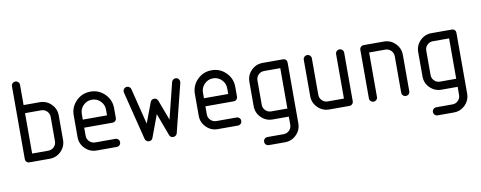

<svg xmlns="http://www.w3.org/2000/svg" viewBox="-64 -894 3453 1377"><g transform="rotate(-10 1662.0 -205.5)"><path d="M88.2 0Q74.7 0 66.8 -8.2Q58.8 -16.5 58.8 -29.4V-558.8Q58.8 -571.2 67.4 -579.7Q75.9 -588.2 88.2 -588.2Q100.6 -588.2 109.1 -579.7Q117.6 -571.2 117.6 -558.8V-411.8H235.3Q284.1 -411.8 318.5 -377.4Q352.9 -342.9 352.9 -294.1V-117.6Q352.9 -68.8 318.5 -34.4Q284.1 0 235.3 0ZM117.6 -58.8H235.3Q260 -58.8 277.1 -75.9Q294.1 -92.9 294.1 -117.6V-294.1Q294.1 -318.8 277.1 -335.9Q260 -352.9 235.3 -352.9H117.6Z M752.9 -276.5V-205.9Q752.9 -193.5 744.4 -185Q735.9 -176.5 723.5 -176.5H517.6V-117.6Q517.6 -93.5 535 -76.2Q552.4 -58.8 576.5 -58.8H723.5Q735.9 -58.8 744.4 -50.3Q752.9 -41.8 752.9 -29.4Q752.9 -17.1 744.4 -8.5Q735.9 0 723.5 0H576.5Q528.2 0 493.5 -34.7Q458.8 -69.4 458.8 -117.6V-276.5Q458.8 -337.6 501.8 -380.6Q544.7 -423.5 605.9 -423.5Q667.1 -423.5 710 -380.6Q752.9 -337.6 752.9 -276.5ZM517.6 -276.5V-235.3H694.1V-276.5Q694.1 -312.9 668.2 -338.8Q642.4 -364.7 605.9 -364.7Q569.4 -364.7 543.5 -338.8Q517.6 -312.9 517.6 -276.5Z M1135.3 0Q1114.7 0 1107.6 -18.8L1047.1 -181.8L986.5 -18.8Q979.4 0 958.8 0Q948.8 0 940.6 -6.2Q932.4 -12.4 930 -22.4L841.8 -375.3Q841.2 -377.6 841.2 -382.9Q841.2 -394.7 849.4 -403.2Q857.6 -411.8 870.6 -411.8Q880.6 -411.8 888.5 -405.6Q896.5 -399.4 898.8 -389.4L964.1 -127.6L1019.4 -274.7Q1027.6 -294.1 1047.1 -294.1Q1066.5 -294.1 1074.7 -274.7L1130 -127.6L1195.3 -389.4Q1197.6 -399.4 1205.6 -405.6Q1213.5 -411.8 1223.5 -411.8Q1236.5 -411.8 1244.7 -403.2Q1252.9 -394.7 1252.9 -382.9Q1252.9 -377.6 1252.4 -375.3L1164.1 -22.4Q1161.8 -12.4 1153.5 -6.2Q1145.3 0 1135.3 0Z M1635.3 -276.5V-205.9Q1635.3 -193.5 1626.8 -185Q1618.2 -176.5 1605.9 -176.5H1400V-117.6Q1400 -93.5 1417.4 -76.2Q1434.7 -58.8 1458.8 -58.8H1605.9Q1618.2 -58.8 1626.8 -50.3Q1635.3 -41.8 1635.3 -29.4Q1635.3 -17.1 1626.8 -8.5Q1618.2 0 1605.9 0H1458.8Q1410.6 0 1375.9 -34.7Q1341.2 -69.4 1341.2 -117.6V-276.5Q1341.2 -337.6 1384.1 -380.6Q1427.1 -423.5 1488.2 -423.5Q1549.4 -423.5 1592.4 -380.6Q1635.3 -337.6 1635.3 -276.5ZM1400 -276.5V-235.3H1576.5V-276.5Q1576.5 -312.9 1550.6 -338.8Q1524.7 -364.7 1488.2 -364.7Q1451.8 -364.7 1425.9 -338.8Q1400 -312.9 1400 -276.5Z M2035.3 58.8Q2035.3 107.6 2000.9 142.1Q1966.5 176.5 1917.6 176.5H1800Q1787.6 176.5 1779.1 167.9Q1770.6 159.4 1770.6 147.1Q1770.6 134.7 1779.1 126.2Q1787.6 117.6 1800 117.6H1917.6Q1942.4 117.6 1959.4 100.6Q1976.5 83.5 1976.5 58.8V0H1858.8Q1810 0 1775.6 -34.4Q1741.2 -68.8 1741.2 -117.6V-294.1Q1741.2 -342.9 1775.6 -377.4Q1810 -411.8 1858.8 -411.8H2005.9Q2019.4 -411.8 2027.4 -403.5Q2035.3 -395.3 2035.3 -382.4ZM1976.5 -352.9H1858.8Q1834.1 -352.9 1817.1 -335.9Q1800 -318.8 1800 -294.1V-117.6Q1800 -92.9 1817.1 -75.9Q1834.1 -58.8 1858.8 -58.8H1976.5Z M2211.8 -117.6Q2211.8 -93.5 2228.8 -76.2Q2245.9 -58.8 2270.6 -58.8H2388.2V-382.4Q2388.2 -394.7 2396.8 -403.2Q2405.3 -411.8 2417.6 -411.8Q2430 -411.8 2438.5 -403.2Q2447.1 -394.7 2447.1 -382.4V-29.4Q2447.1 -17.1 2438.5 -8.5Q2430 0 2417.6 0H2270.6Q2222.4 0 2187.6 -34.7Q2152.9 -69.4 2152.9 -117.6V-382.4Q2152.9 -394.7 2161.5 -403.2Q2170 -411.8 2182.4 -411.8Q2194.7 -411.8 2203.2 -403.2Q2211.8 -394.7 2211.8 -382.4Z M2800 -294.1Q2800 -318.2 2782.9 -335.6Q2765.9 -352.9 2741.2 -352.9H2623.5V-29.4Q2623.5 -17.1 2615 -8.5Q2606.5 0 2594.1 0Q2581.8 0 2573.2 -8.5Q2564.7 -17.1 2564.7 -29.4V-382.4Q2564.7 -394.7 2573.2 -403.2Q2581.8 -411.8 2594.1 -411.8H2741.2Q2789.4 -411.8 2824.1 -377.1Q2858.8 -342.4 2858.8 -294.1V-29.4Q2858.8 -17.1 2850.3 -8.5Q2841.8 0 2829.4 0Q2817.1 0 2808.5 -8.5Q2800 -17.1 2800 -29.4Z M3264.7 58.8Q3264.7 107.6 3230.3 142.1Q3195.9 176.5 3147.1 176.5H3029.4Q3017.1 176.5 3008.5 167.9Q3000 159.4 3000 147.1Q3000 134.7 3008.5 126.2Q3017.1 117.6 3029.4 117.6H3147.1Q3171.8 117.6 3188.8 100.6Q3205.9 83.5 3205.9 58.8V0H3088.2Q3039.4 0 3005 -34.4Q2970.6 -68.8 2970.6 -117.6V-294.1Q2970.6 -342.9 3005 -377.4Q3039.4 -411.8 3088.2 -411.8H3235.3Q3248.8 -411.8 3256.8 -403.5Q3264.7 -395.3 3264.7 -382.4ZM3205.9 -352.9H3088.2Q3063.5 -352.9 3046.5 -335.9Q3029.4 -318.8 3029.4 -294.1V-117.6Q3029.4 -92.9 3046.5 -75.9Q3063.5 -58.8 3088.2 -58.8H3205.9Z"/></g></svg>

Font: OpenGost Type B TT
Style: Regular
Weight: 400
Version: Version 0.3